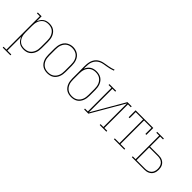

<svg xmlns="http://www.w3.org/2000/svg" viewBox="79 -1686 2843 2843"><g transform="rotate(45 1500.0 -265.0)"><path d="M17 205V187H77V-512H17V-530H97V-423Q105 -448 119.5 -470.5Q134 -493 155 -509Q176 -525 202 -531.5Q228 -538 254 -538Q280 -538 305.5 -532Q331 -526 352.5 -511.5Q374 -497 389.5 -476Q405 -455 414.5 -431Q424 -407 427.5 -381.5Q431 -356 431 -330V-200Q431 -174 427.5 -148.5Q424 -123 414.5 -99Q405 -75 389.5 -54Q374 -33 352.5 -18.5Q331 -4 305.5 2Q280 8 254 8Q228 8 202 1.5Q176 -5 155 -21Q134 -37 119.5 -59.5Q105 -82 97 -107V187H179V205ZM251 -10Q274 -10 297.5 -15.5Q321 -21 340.5 -34Q360 -47 374 -66.5Q388 -86 396.5 -108Q405 -130 408 -153Q411 -176 411 -200V-330Q411 -354 408 -377Q405 -400 396.5 -422Q388 -444 374 -463.5Q360 -483 340.5 -496Q321 -509 297.5 -514.5Q274 -520 251 -520Q228 -520 205 -514.5Q182 -509 163.5 -495.5Q145 -482 131.5 -462.5Q118 -443 110 -421Q102 -399 99.5 -376Q97 -353 97 -330V-200Q97 -177 99.5 -154Q102 -131 110 -109Q118 -87 131.5 -67.5Q145 -48 163.5 -34.5Q182 -21 205 -15.5Q228 -10 251 -10Z M750 8Q724 8 698 2Q672 -4 650 -18Q628 -32 612 -53Q596 -74 586.5 -98Q577 -122 573 -148Q569 -174 569 -200V-330Q569 -356 573 -382Q577 -408 586.5 -432.5Q596 -457 612.5 -478Q629 -499 651 -512.5Q673 -526 698.5 -533Q724 -540 750 -540Q776 -540 801.5 -533Q827 -526 849 -512.5Q871 -499 887.5 -478Q904 -457 913.5 -432.5Q923 -408 927 -382Q931 -356 931 -330V-200Q931 -174 927 -148Q923 -122 913.5 -98Q904 -74 888 -53Q872 -32 850 -18Q828 -4 802 2Q776 8 750 8ZM750 -10Q774 -10 797 -15.5Q820 -21 839.5 -34Q859 -47 873.5 -66Q888 -85 896.5 -107Q905 -129 908 -152.5Q911 -176 911 -200V-330Q911 -354 908 -377.5Q905 -401 896.5 -423Q888 -445 873.5 -464.5Q859 -484 838.5 -496.5Q818 -509 794.5 -514.5Q771 -520 748 -520Q724 -520 701 -514Q678 -508 659 -495Q640 -482 626 -463Q612 -444 603.5 -422Q595 -400 592 -376.5Q589 -353 589 -330V-200Q589 -176 592 -152.5Q595 -129 603.5 -107Q612 -85 626.5 -66Q641 -47 660.5 -34Q680 -21 703 -15.5Q726 -10 750 -10Z M1250 8Q1224 8 1198 2Q1172 -4 1150 -18Q1128 -32 1112 -53Q1096 -74 1086.5 -98Q1077 -122 1073 -148Q1069 -174 1069 -200V-322Q1069 -354 1068.5 -385.5Q1068 -417 1068 -449Q1068 -474 1070 -500Q1072 -526 1078.5 -551.5Q1085 -577 1097.5 -600Q1110 -623 1128.5 -641Q1147 -659 1170.5 -671Q1194 -683 1219 -689.5Q1244 -696 1270 -699.5Q1296 -703 1321.5 -708Q1347 -713 1372 -719.5Q1397 -726 1421 -735V-717Q1393 -706 1364 -699Q1335 -692 1305 -687Q1275 -682 1245.5 -677Q1216 -672 1188.5 -659.5Q1161 -647 1139.5 -625Q1118 -603 1106 -575.5Q1094 -548 1090.5 -518Q1087 -488 1087 -458Q1087 -449 1087 -440Q1087 -431 1087 -422Q1097 -447 1112.5 -468Q1128 -489 1150 -503.5Q1172 -518 1198 -524Q1224 -530 1250 -530Q1276 -530 1302 -524Q1328 -518 1350 -504Q1372 -490 1388 -469Q1404 -448 1413.5 -424Q1423 -400 1427 -374Q1431 -348 1431 -322V-200Q1431 -174 1427 -148Q1423 -122 1413.5 -98Q1404 -74 1388 -53Q1372 -32 1350 -18Q1328 -4 1302 2Q1276 8 1250 8ZM1250 -10Q1274 -10 1297 -15.5Q1320 -21 1339.5 -34Q1359 -47 1373.5 -66Q1388 -85 1396.5 -107Q1405 -129 1408 -152.5Q1411 -176 1411 -200V-322Q1411 -346 1408 -369.5Q1405 -393 1396.5 -415Q1388 -437 1373.5 -456Q1359 -475 1339.5 -488Q1320 -501 1297 -506.5Q1274 -512 1250 -512Q1226 -512 1203 -506.5Q1180 -501 1160.5 -488Q1141 -475 1126.5 -456Q1112 -437 1103.5 -415Q1095 -393 1092 -369.5Q1089 -346 1089 -322V-200Q1089 -176 1092 -152.5Q1095 -129 1103.5 -107Q1112 -85 1126.5 -66Q1141 -47 1160.5 -34Q1180 -21 1203 -15.5Q1226 -10 1250 -10Z M1517 0V-18H1577V-512H1517V-530H1657V-512H1597V-18L1894 -530H1983V-512H1923V-18H1983V0H1843V-18H1903V-512L1606 0Z M2141 0V-18H2240V-512H2085V-385H2065V-530H2435V-385H2415V-512H2260V-18H2359V0Z M2517 0V-18H2577V-512H2517V-530H2657V-512H2597V-301H2778Q2798 -301 2818 -297.5Q2838 -294 2856.5 -285Q2875 -276 2890 -261.5Q2905 -247 2914 -229Q2923 -211 2927 -191Q2931 -171 2931 -150Q2931 -130 2927 -110Q2923 -90 2914 -71.5Q2905 -53 2890 -39Q2875 -25 2856.5 -16Q2838 -7 2818 -3.5Q2798 0 2778 0ZM2597 -18H2778Q2804 -18 2830.5 -26Q2857 -34 2876 -52.5Q2895 -71 2903 -97.5Q2911 -124 2911 -150Q2911 -177 2903 -203Q2895 -229 2876 -248Q2857 -267 2830.5 -275Q2804 -283 2778 -283H2597Z"/></g></svg>

Font: Iosevka Slab Thin
Style: Regular
Weight: 100
Monospace: yes
Designer: Belleve Invis
Foundry: Belleve Invis
Version: Version 11.1.0; ttfautohint (v1.8.3)